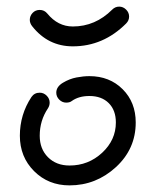

<svg xmlns="http://www.w3.org/2000/svg" viewBox="-20 -560 470 580"><path d="M70 -500Q70 -512 78.5 -521Q87 -530 100 -530Q114 -530 123 -519Q155 -480 200 -480Q268 -480 319 -531Q328 -540 340 -540Q352 -540 361 -531Q370 -522 370 -510Q370 -498 361 -489Q292 -420 200 -420Q125 -420 77 -481Q70 -490 70 -500ZM100 -280Q112 -280 121 -271Q130 -262 130 -250Q130 -241 125 -233Q100 -196 100 -150Q100 -110 125 -85Q150 -60 190 -60Q247 -60 288.5 -98.5Q330 -137 330 -190Q330 -227 308.5 -248.5Q287 -270 250 -270Q218 -270 197 -255Q191 -250 180 -250Q168 -250 159 -259Q150 -268 150 -280Q150 -298 170 -310Q190 -322 211 -326Q232 -330 250 -330Q311 -330 350.5 -290.5Q390 -251 390 -190Q390 -110 330 -55Q270 0 190 0Q126 0 83 -43Q40 -86 40 -150Q40 -214 75 -267Q84 -280 100 -280Z"/></svg>

Font: Pecita
Style: Book
Weight: 400
Width: 7
Version: Version 4.3